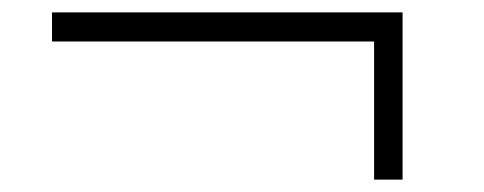

<svg xmlns="http://www.w3.org/2000/svg" viewBox="-20 -445 782 310"><path d="M584 -155V-378H64V-425H630V-155Z"/></svg>

Font: M PLUS 1 Thin Light
Style: Regular
Weight: 300
Version: Version 1.001